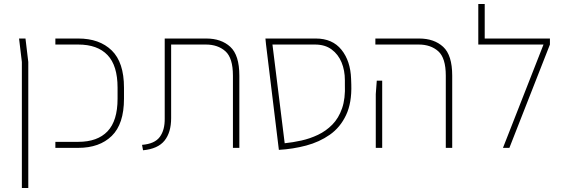

<svg xmlns="http://www.w3.org/2000/svg" viewBox="-20 -737 2816 957"><path d="M89 200V-428L75 -545H107L121 -428V200Z M256 0V-30H370Q466 -30 516 -82.5Q566 -135 566 -245V-300Q566 -410 516 -462.5Q466 -515 370 -515H256V-545H370Q476 -545 537 -485.5Q598 -426 598 -300V-245Q598 -119 537 -59.5Q476 0 370 0Z M693 12 688 -15Q751 -20 776.5 -54.5Q802 -89 801 -147V-545H1008Q1083 -545 1128 -503.5Q1173 -462 1173 -360V0H1141V-360Q1141 -448 1103.5 -481.5Q1066 -515 1006 -515H833V-148Q833 -77 800 -36Q767 5 693 12Z M1370 10 1306 -515 1303 -545H1554Q1637 -545 1682 -489Q1727 -433 1730 -344L1731 -316Q1734 -225 1705 -163.5Q1676 -102 1624 -65.5Q1572 -29 1506 -11.5Q1440 6 1370 10ZM1550 -515H1338L1399 -23Q1439 -27 1482 -36.5Q1525 -46 1565 -65Q1605 -84 1636.5 -116Q1668 -148 1685 -197Q1702 -246 1699 -316V-337Q1699 -386 1682.5 -426Q1666 -466 1633 -490.5Q1600 -515 1550 -515Z M2202 0V-360Q2202 -448 2164.5 -481.5Q2127 -515 2067 -515H1851V-545H2069Q2144 -545 2189 -503.5Q2234 -462 2234 -360V0ZM1853 0V-268L1858 -335H1885V0Z M2487 0 2689 -515H2364V-717H2396V-545H2721V-515L2519 0Z"/></svg>

Font: Assistant ExtraLight
Style: Regular
Weight: 200
Designer: Hebrew By Ben Nathan, Latin by Paul Hunt
Version: Version 3.000